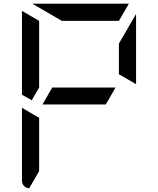

<svg xmlns="http://www.w3.org/2000/svg" viewBox="-20 -1020 856 1040"><path d="M210 -454 263 -546H606L553 -454ZM717 -564 624 -618V-784L717 -944ZM192 -546 152 -477 99 -507V-959V-961L192 -907ZM315 -907 155 -1000H676H678L624 -907ZM138 0Q122 -1 110.5 -12.5Q99 -24 99 -41V-436L192 -382V-93Z"/></svg>

Font: DSEG7 Modern Mini
Style: Regular
Weight: 400
Designer: Keshikan(Twitter:@keshinomi_88pro)
Version: Version 0.46